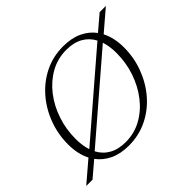

<svg xmlns="http://www.w3.org/2000/svg" viewBox="-164 -902 1134 1134"><g transform="rotate(-45 403.0 -335.0)"><path d="M723 -421Q723 -336.5 694 -259Q665 -181.5 612.8 -120.8Q560.5 -60 489.2 -25Q418 10 333.5 10Q264.5 10 214.2 -13.8Q164 -37.5 133 -80L39 0H-13.5L114.5 -109.5Q84 -168.5 84 -249Q84 -333.5 112.8 -411Q141.5 -488.5 194 -549.2Q246.5 -610 317.5 -645Q388.5 -680 473 -680Q542.5 -680 593 -656.2Q643.5 -632.5 674.5 -590L768.5 -670H820.5L692.5 -560.5Q723 -501.5 723 -421ZM138.5 -241.5Q138.5 -185 153 -141L640.5 -560.5Q617.5 -604.5 575.2 -628.2Q533 -652 472 -652Q399 -652 338.2 -618Q277.5 -584 232.5 -526Q187.5 -468 163 -394.5Q138.5 -321 138.5 -241.5ZM668.5 -428.5Q668.5 -485.5 654 -529L166.5 -109.5Q189.5 -65.5 231.8 -41.8Q274 -18 335 -18Q407.5 -18 468.5 -52Q529.5 -86 574.2 -144Q619 -202 643.8 -275.5Q668.5 -349 668.5 -428.5Z"/></g></svg>

Font: Newsreader Text Light
Style: Italic
Weight: 300
Italic angle: -17°
Designer: Hugues Gentile
Foundry: Production Type
Version: Version 1.001